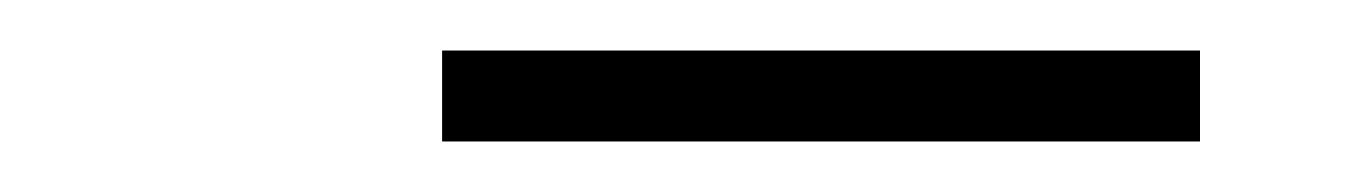

<svg xmlns="http://www.w3.org/2000/svg" viewBox="-20 -708 540 76"><path d="M455 -652H155V-688H455Z"/></svg>

Font: Iosevka SS18 Extralight
Style: Italic
Weight: 200
Italic angle: -9°
Monospace: yes
Designer: Belleve Invis
Foundry: Belleve Invis
Version: Version 25.1.1; ttfautohint (v1.8.4)